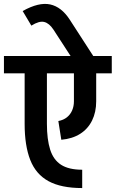

<svg xmlns="http://www.w3.org/2000/svg" viewBox="-45 -929 587 974"><path d="M372 25Q265 25 201 -10Q137 -45 108.5 -117.5Q80 -190 80 -301H193Q193 -222 209.5 -170Q226 -118 265 -93Q304 -68 372 -68ZM80 -301V-604H193V-301ZM330 -415V-605H443V-415ZM-25 -557V-645H522V-557ZM443 -415Q443 -360 422 -317.5Q401 -275 361.5 -250Q322 -225 266 -220L251 -315Q277 -320 294.5 -334Q312 -348 321 -369Q330 -390 330 -415ZM313 -645 226 -779 309 -829 428 -645ZM226 -779Q205 -811 179.5 -817.5Q154 -824 114 -799L70 -873Q152 -919 209.5 -906.5Q267 -894 309 -829Z"/></svg>

Font: Akshar Light Medium
Style: Regular
Weight: 500
Version: Version 1.100